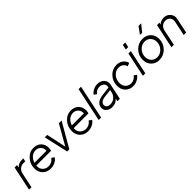

<svg xmlns="http://www.w3.org/2000/svg" viewBox="373 -2337 3907 3907"><g transform="rotate(-45 2326.5 -384.0)"><path d="M343 -532H383L368 -462H314Q256 -462 211.5 -424.5Q167 -387 153 -322L85 0H15L126 -526H196L183 -466Q243 -532 343 -532Z M892 -242H467Q466 -233 466 -215Q466 -144 515 -98.5Q564 -53 635 -53Q731 -53 794 -138L851 -95Q818 -47 760 -17.5Q702 12 634 12Q529 12 462.5 -54.5Q396 -121 396 -226Q396 -353 478.5 -445.5Q561 -538 678 -538Q784 -538 843.5 -475Q903 -412 903 -319Q903 -279 892 -242ZM678 -473Q606 -473 554 -427Q502 -381 480 -308H825Q832 -378 787.5 -425.5Q743 -473 678 -473Z M1400 -526H1478L1175 0H1113L994 -526H1064L1156 -98Z M1968 -242H1543Q1542 -233 1542 -215Q1542 -144 1591 -98.5Q1640 -53 1711 -53Q1807 -53 1870 -138L1927 -95Q1894 -47 1836 -17.5Q1778 12 1710 12Q1605 12 1538.5 -54.5Q1472 -121 1472 -226Q1472 -353 1554.5 -445.5Q1637 -538 1754 -538Q1860 -538 1919.5 -475Q1979 -412 1979 -319Q1979 -279 1968 -242ZM1754 -473Q1682 -473 1630 -427Q1578 -381 1556 -308H1901Q1908 -378 1863.5 -425.5Q1819 -473 1754 -473Z M2019 0 2174 -733H2244L2089 0Z M2516 -538Q2611 -538 2664.5 -479Q2718 -420 2699 -332L2629 0H2559L2572 -64Q2511 12 2402 12Q2332 12 2281.5 -26.5Q2231 -65 2231 -132Q2231 -193 2277.5 -240.5Q2324 -288 2434 -302L2627 -326L2630 -339Q2642 -397 2605.5 -432.5Q2569 -468 2507 -468Q2420 -468 2367 -395L2310 -436Q2341 -481 2398 -509.5Q2455 -538 2516 -538ZM2415 -56Q2485 -56 2537 -99.5Q2589 -143 2604 -214L2615 -265L2439 -245Q2379 -238 2343 -209Q2307 -180 2307 -138Q2307 -100 2336 -78Q2365 -56 2415 -56Z M3005 12Q2904 12 2839.5 -54Q2775 -120 2775 -225Q2775 -358 2861 -448Q2947 -538 3066 -538Q3146 -538 3205 -495Q3264 -452 3281 -382L3210 -354Q3198 -406 3157.5 -437Q3117 -468 3061 -468Q2970 -468 2910 -398.5Q2850 -329 2850 -232Q2850 -155 2896 -106.5Q2942 -58 3015 -58Q3107 -58 3166 -140L3222 -98Q3188 -49 3128.5 -18.5Q3069 12 3005 12Z M3424 -624 3447 -733H3517L3494 -624ZM3292 0 3404 -529H3474L3362 0Z M3836 -628 3946 -780H4022L3899 -628ZM3759 12Q3654 12 3586 -56Q3518 -124 3518 -231Q3518 -359 3605 -448.5Q3692 -538 3816 -538Q3923 -538 3990.5 -470.5Q4058 -403 4058 -297Q4058 -169 3970.5 -78.5Q3883 12 3759 12ZM3767 -58Q3855 -58 3918.5 -126Q3982 -194 3982 -288Q3982 -366 3933 -417Q3884 -468 3809 -468Q3721 -468 3657 -400.5Q3593 -333 3593 -239Q3593 -160 3642.5 -109Q3692 -58 3767 -58Z M4428 -538Q4513 -538 4567.5 -474.5Q4622 -411 4605 -328L4537 0H4466L4531 -308Q4546 -378 4510.5 -424Q4475 -470 4406 -470Q4349 -470 4308 -435Q4267 -400 4254 -338L4184 0H4113L4224 -526H4294L4285 -483Q4345 -538 4428 -538Z"/></g></svg>

Font: Plus Jakarta Display Light
Style: Italic
Weight: 300
Italic angle: -12°
Designer: Gumpita Rahayu
Foundry: Tokotype Studio
Version: Version 1.000;hotconv 1.0.109;makeotfexe 2.5.65596